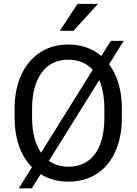

<svg xmlns="http://www.w3.org/2000/svg" viewBox="-20 -958 728 1023"><path d="M298.8 -793.9H371.6L502.4 -937.5H393.1ZM629.4 -380.9C628.9 -476.6 606 -554.7 561.5 -615.7L639.2 -740.2H570.3L520 -659.7C471.7 -700.2 413.1 -720.7 343.3 -720.7C287.1 -720.7 237.8 -707 194.3 -679.2C150.9 -651.4 117.2 -610.8 93.3 -558.6C69.3 -506.3 57.6 -445.8 57.6 -377.4V-336.9C57.6 -219.7 88.4 -129.9 150.4 -67.4L80.1 45.4H149.4L196.8 -30.3C239.3 -3.4 288.6 9.8 344.2 9.8C401.4 9.8 451.7 -3.9 494.6 -31.2C537.6 -58.6 570.8 -98.1 594.2 -150.4C617.7 -202.1 629.4 -262.7 629.4 -332.5ZM150.9 -384.8C151.9 -464.8 169.4 -527.3 203.6 -572.8C237.3 -617.7 284.2 -640.1 343.3 -640.1C397.5 -640.1 440.9 -622.1 474.1 -585.9L198.7 -144.5C167 -190.4 150.9 -252.9 150.9 -332.5ZM536.1 -325.7C535.2 -243.2 518.1 -180.2 484.9 -136.2C451.7 -91.8 404.8 -69.8 344.2 -69.8C304.7 -69.8 270.5 -80.1 240.7 -101.1L508.8 -531.2C526.9 -488.8 536.1 -437.5 536.1 -378.4Z"/></svg>

Font: Roboto
Style: Regular
Weight: 400
Designer: Google
Version: Version 2.137; 2017